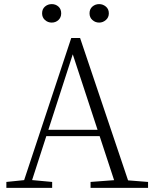

<svg xmlns="http://www.w3.org/2000/svg" viewBox="-20 -915 747 935"><path d="M232 -805Q213 -805 199 -817.5Q185 -830 185 -850Q185 -871 199 -883Q213 -895 232 -895Q251 -895 264.5 -883Q278 -871 278 -850Q278 -830 264.5 -817.5Q251 -805 232 -805ZM463 -805Q444 -805 430 -817.5Q416 -830 416 -850Q416 -871 430 -883Q444 -895 463 -895Q481 -895 495.5 -883Q510 -871 510 -850Q510 -830 495.5 -817.5Q481 -805 463 -805ZM11 0V-29L109 -39H126L234 -29V0ZM85 0 327 -730H370L616 0H548L324 -682H344L340 -668L124 0ZM192 -252 194 -283H493L495 -252ZM421 0V-29L554 -39H574L701 -29V0Z"/></svg>

Font: Early Summer Mincho VF
Style: Regular
Weight: 250
Designer: GuiWonder
Version: Version 1.002